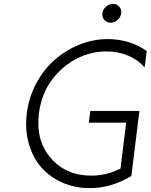

<svg xmlns="http://www.w3.org/2000/svg" viewBox="-20 -963 782 997"><path d="M555 -845Q535 -845 522 -859.5Q509 -874 511.5 -894Q514 -914 530.5 -928.5Q547 -943 567 -943Q586 -943 599 -928.5Q612 -914 609.5 -894Q607 -874 590.5 -859.5Q574 -845 555 -845ZM534 -696Q403 -696 301 -605Q199 -514 182 -373.5Q165 -233 244 -142Q323 -51 454 -51Q533 -51 606 -88L635 -326H441L449 -387H704L662 -49Q557 14 445 14Q369 14 303.5 -15Q238 -44 194 -94.5Q150 -145 129.5 -217.5Q109 -290 119 -373Q129 -456 167.5 -528.5Q206 -601 263 -651.5Q320 -702 392 -731Q464 -760 539 -760Q654 -760 742 -698L731 -613Q696 -653 644.5 -674.5Q593 -696 534 -696Z"/></svg>

Font: Orkney Light
Style: LightItalic
Weight: 300
Designer: Samuel Oakes and Alfredo Marco Pradil
Foundry: Alfredo Marco Pradil
Version: 1.0; ttfautohint (v1.5)